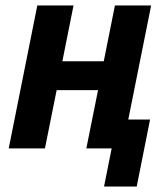

<svg xmlns="http://www.w3.org/2000/svg" viewBox="-20 -545 615 705"><path d="M362 140 390 0H297L340 -214H188L145 0H12L117 -525H250L209 -320H361L402 -525H535L451 -106H531L482 140Z"/></svg>

Font: IBM Plex Sans Condensed
Style: Bold Italic
Weight: 700
Width: 3
Italic angle: -11.31°
Designer: Mike Abbink, Paul van der Laan, Pieter van Rosmalen
Foundry: Bold Monday
Version: Version 3.201